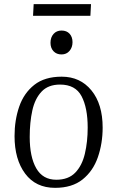

<svg xmlns="http://www.w3.org/2000/svg" viewBox="-20 -890 564 924"><path d="M245 14Q152 14 101 -54.5Q50 -123 50 -235Q50 -312 72.5 -377Q95 -442 145 -481.5Q195 -521 277 -521Q366 -521 420 -455Q474 -389 474 -276Q474 -200 451 -133.5Q428 -67 377.5 -26.5Q327 14 245 14ZM251 -25Q309 -25 342 -59Q375 -93 388.5 -150.5Q402 -208 402 -276Q402 -371 372.5 -427Q343 -483 269 -483Q212 -483 180 -449Q148 -415 135.5 -358Q123 -301 123 -231Q123 -135 154.5 -80Q186 -25 251 -25ZM223 -684Q223 -710 237.5 -726.5Q252 -743 276 -743Q301 -743 315 -727.5Q329 -712 329 -687Q329 -662 314.5 -645Q300 -628 276 -628Q252 -628 237.5 -643.5Q223 -659 223 -684ZM142 -870H418L415 -814H139Z"/></svg>

Font: Literata 36pt Light
Style: Italic
Weight: 300
Italic angle: -2°
Designer: Latin by Veronika Burian and Jose Scaglione. Greek by Irene Vlachou. Cyrillic by Vera Evstafieva
Foundry: TypeTogether
Version: Version 3.002